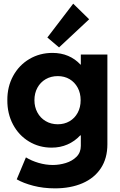

<svg xmlns="http://www.w3.org/2000/svg" viewBox="-20 -826 662 1059"><path d="M72.3 163.1 123 42Q153.8 61 193.1 72.5Q232.4 84 271.5 84Q307.1 84 342.5 73.2Q377.9 62.5 401.9 38.8Q425.8 15.1 425.8 -21.5V-79.1H422.4Q392.6 -46.9 352.5 -29.3Q312.5 -11.7 264.6 -11.7Q195.8 -11.7 139.6 -45.7Q83.5 -79.6 51.8 -139.4Q20 -199.2 20.5 -273.4Q20 -347.7 52.5 -407.2Q85 -466.8 142.1 -500.5Q199.2 -534.2 269.5 -534.2Q316.9 -534.2 356 -517.6Q395 -501 423.8 -469.7H425.8V-525.4H572.3V-30.3Q572.3 47.4 536.1 102.1Q500 156.7 434.6 184.8Q369.1 212.9 283.2 212.9Q218.8 212.9 163.6 198.5Q108.4 184.1 72.3 163.1ZM424.8 -273.4Q424.8 -312.5 408.4 -342.5Q392.1 -372.6 363.8 -389.4Q335.4 -406.2 298.8 -406.2Q261.2 -406.2 231.9 -389.2Q202.6 -372.1 186.3 -342Q169.9 -312 169.9 -273.4Q169.9 -235.8 186.3 -205.6Q202.6 -175.3 231.9 -158Q261.2 -140.6 298.8 -140.6Q335 -140.6 363.5 -157.2Q392.1 -173.8 408.4 -203.9Q424.8 -233.9 424.8 -273.4ZM241.2 -619.1 383.8 -805.7 471.7 -719.7 305.7 -564.5Z"/></svg>

Font: Reddit Sans Chocolate ExtraBold
Style: Regular
Weight: 800
Designer: Stephen Hutchings
Foundry: Reddit
Version: Version 1.011